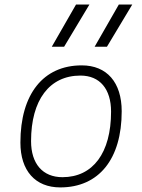

<svg xmlns="http://www.w3.org/2000/svg" viewBox="-20 -815 626 845"><path d="M245.1 9.8C415 9.8 515.6 -114.7 515.6 -325.2C515.6 -452.6 450.2 -527.3 339.8 -527.3C170.4 -527.3 69.8 -400.9 69.8 -187.5C69.8 -63.5 135.3 9.8 245.1 9.8ZM254.9 -35.2C168 -35.2 116.7 -94.2 116.7 -193.8C116.7 -375 197.8 -482.4 334 -482.4C419.4 -482.4 468.8 -423.3 468.8 -323.7C468.8 -142.1 389.2 -35.2 254.9 -35.2ZM208 -609.4H262.2L373.5 -794.9H314.5ZM396.5 -609.4H450.7L562 -794.9H502.9Z"/></svg>

Font: Cascadia Code PL ExtraLight
Style: Italic
Weight: 200
Italic angle: -10°
Monospace: yes
Designer: Aaron Bell
Foundry: Saja Typeworks
Version: Version 2404.023